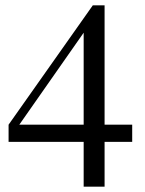

<svg xmlns="http://www.w3.org/2000/svg" viewBox="-20 -696 540 716"><path d="M473 -167H370V0H292V-167H12V-231L326 -676H370V-231H473ZM292 -231V-574L52 -231Z"/></svg>

Font: STIX
Style: Regular
Weight: 400
Designer: MicroPress Inc., with final additions and corrections provided by Coen Hoffman, Elsevier (retired)
Version: Version 1.1.1